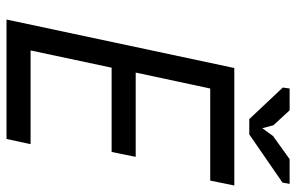

<svg xmlns="http://www.w3.org/2000/svg" viewBox="-180 -730 910 590"><g transform="rotate(90 275.0 -435.0)"><path d="M189 -700H550L535 -626H252L203 -397H462L447 -323H188L135 -74H423L407 0H119H40ZM393 -746H346L249 -849L252 -870H319L365 -820L374 -786L398 -819L469 -870H545L541 -848Z"/></g></svg>

Font: PT Sans
Style: Italic
Weight: 400
Italic angle: -12°
Designer: A.Korolkova, O.Umpeleva, V.Yefimov
Foundry: ParaType Ltd
Version: Version 2.003W OFL